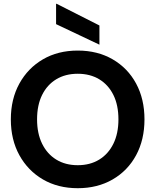

<svg xmlns="http://www.w3.org/2000/svg" viewBox="-20 -978 818 1010"><path d="M389 12Q285 12 206 -34Q127 -80 82 -161.5Q37 -243 37 -350Q37 -457 82 -538.5Q127 -620 206 -666Q285 -712 389 -712Q493 -712 572.5 -666Q652 -620 696 -538.5Q740 -457 740 -350Q740 -243 696 -161.5Q652 -80 572.5 -34Q493 12 389 12ZM389 -109Q454 -109 502 -138.5Q550 -168 576.5 -222Q603 -276 603 -350Q603 -425 576.5 -478.5Q550 -532 502 -561Q454 -590 389 -590Q324 -590 276 -561Q228 -532 201.5 -478.5Q175 -425 175 -350Q175 -276 201.5 -222Q228 -168 276 -138.5Q324 -109 389 -109ZM503 -743 275 -851V-958H278L503 -844Z"/></svg>

Font: DM Sans 36pt
Style: Bold
Weight: 700
Version: Version 4.004;gftools[0.9.30]